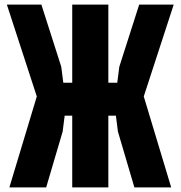

<svg xmlns="http://www.w3.org/2000/svg" viewBox="-20 -820 790 840"><path d="M568 0 496 -244 487 -314H444V-458H493L502 -528L589 -800H740L609 -398L729 0ZM21 0 141 -398 10 -800H161L248 -528L257 -458H306V-314H263L254 -244L182 0ZM296 0V-800H454V0Z"/></svg>

Font: Martian Mono SemiExpanded
Style: Bold
Weight: 700
Width: 6
Designer: Roman Shamin
Foundry: Evil Martians
Version: Version 1.000